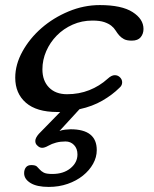

<svg xmlns="http://www.w3.org/2000/svg" viewBox="-20 -427 605 756"><path d="M147 -154Q147 -109 173 -82.5Q199 -56 244 -56Q291 -56 331.5 -72Q372 -88 404 -117Q419 -131 432 -131Q444 -131 452.5 -122.5Q461 -114 461 -103Q461 -98 459 -92.5Q457 -87 450 -81Q423 -54 383.5 -31Q344 -8 293 3L214 89Q223 85 236.5 83.5Q250 82 258 82Q361 82 361 164Q361 192 346.5 218Q332 244 306.5 264.5Q281 285 246.5 297Q212 309 172 309Q125 309 100 293.5Q75 278 75 255Q75 241 82 232Q89 223 103 223Q119 223 125 228.5Q131 234 136.5 240.5Q142 247 152 252.5Q162 258 186 258Q230 258 257.5 235.5Q285 213 285 181Q285 158 271.5 144Q258 130 238 130Q218 130 201 134.5Q184 139 170 147Q156 155 146 155Q136 155 128 147Q119 140 119 128Q119 116 133 100L217 14H205Q124 14 82 -22.5Q40 -59 40 -121Q40 -173 68.5 -224.5Q97 -276 143.5 -316.5Q190 -357 250 -382Q310 -407 373 -407Q459 -407 502 -379.5Q545 -352 545 -313Q545 -294 534 -280.5Q523 -267 499 -267Q479 -267 468 -273Q457 -279 449.5 -287.5Q442 -296 435.5 -306.5Q429 -317 418.5 -325.5Q408 -334 390.5 -340Q373 -346 344 -346Q302 -346 266 -330Q230 -314 203.5 -287Q177 -260 162 -225.5Q147 -191 147 -154Z"/></svg>

Font: Sofadi One
Style: Regular
Weight: 400
Designer: Botjo Nikoltchev
Foundry: Botjo Nikoltchev
Version: Version 1.002